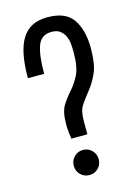

<svg xmlns="http://www.w3.org/2000/svg" viewBox="-110 -761 607 839"><g transform="rotate(-15 193.0 -342.0)"><path d="M225.6 -159.4V-222.4Q225.6 -267 243 -292.1Q260.4 -317.2 281.7 -343.6Q303 -370 320.4 -408.5Q337.8 -447 337.8 -519Q337.8 -600 304.9 -649.4Q272 -698.8 189.4 -698.8Q148 -698.8 119.3 -684.1Q90.6 -669.4 72.7 -639.9Q54.8 -610.4 46.4 -566.3Q38 -522.2 38 -463.6H111.6Q111.6 -549.2 127.5 -590.8Q143.4 -632.4 189.6 -632.4Q214 -632.4 228 -621.7Q242 -611 249.5 -594.9Q257 -578.8 258.8 -559.4Q260.6 -540 260.6 -523.4Q260.6 -453.6 243 -419.6Q225.4 -385.6 203.9 -361.7Q182.4 -337.8 164.8 -309.8Q147.2 -281.8 147.2 -223.4Q147.2 -209.8 149.6 -186.4Q152 -163 153 -159.4ZM189 15Q212.4 15 228.9 -1.1Q245.4 -17.2 245.4 -41.6Q245.4 -65.6 228.9 -82.1Q212.4 -98.6 189 -98.6Q165.6 -98.6 149.1 -82.1Q132.6 -65.6 132.6 -41.6Q132.6 -17.2 149.1 -1.1Q165.6 15 189 15Z"/></g></svg>

Font: Secuela Light
Style: Regular
Weight: 300
Designer: Fernando Haro
Foundry: deFharo
Version: Version 1.708